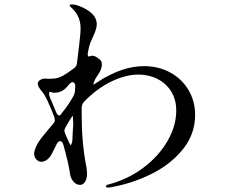

<svg xmlns="http://www.w3.org/2000/svg" viewBox="-20 -841 1040 865"><path d="M859 -323Q859 -238 805.5 -170.5Q752 -103 667.5 -60Q583 -17 488 1Q475 4 467 4Q457 4 457 -1Q457 -7 469 -10Q556 -33 625.5 -85Q695 -137 734.5 -205.5Q774 -274 774 -343Q774 -392 751.5 -428.5Q729 -465 690 -485Q651 -505 604 -505Q545 -505 480 -473Q415 -441 359 -383Q349 -372 348 -357V-321Q348 -196 369 -90Q372 -72 372 -59Q372 -34 362.5 -21Q353 -8 341 -8Q325 -8 312.5 -21Q300 -34 296 -55Q289 -106 265 -190Q261 -205 251 -205Q242 -205 236 -193L216 -153Q206 -132 192.5 -122Q179 -112 166 -112Q154 -112 144 -122.5Q134 -133 134 -148V-155Q137 -167 142 -179Q150 -198 167.5 -220.5Q185 -243 220 -284Q227 -292 227 -301Q227 -305 225 -313Q190 -404 172 -425Q150 -451 150 -463Q150 -474 160.5 -480.5Q171 -487 182 -487L202 -486Q223 -486 236 -489Q249 -492 264 -500Q286 -513 314 -534Q326 -543 327 -559Q332 -604 336 -633Q343 -688 343 -713Q343 -765 309 -799Q306 -803 300 -808Q294 -813 294 -816Q294 -821 304 -821Q323 -821 351 -808Q416 -778 416 -732Q416 -712 401 -680Q385 -647 381 -628Q379 -622 377 -610L375 -597Q375 -584 383 -587Q389 -590 396 -590Q410 -590 429 -573Q439 -566 439 -551Q439 -528 420 -502L418 -499Q409 -487 403.5 -472Q398 -457 404 -461Q427 -476 430 -478Q534 -543 628 -543Q695 -543 747.5 -514Q800 -485 829.5 -435Q859 -385 859 -323ZM205 -427Q201 -427 201 -420Q201 -413 205 -402L232 -338Q236 -326 242 -322.5Q248 -319 253 -324L263 -337Q295 -378 310 -407Q317 -419 318 -433L319 -452V-454Q319 -461 315.5 -466Q312 -471 307 -471Q301 -471 293 -463Q291 -460 283 -451Q275 -442 267.5 -436.5Q260 -431 252 -428Q240 -423 224 -423Q216 -423 208 -427ZM307 -319 302 -312Q293 -299 275 -267Q270 -259 270 -252Q270 -248 274 -238Q291 -196 299 -186Q305 -198 306 -207Q308 -261 310 -280Q309 -322 307 -319Z"/></svg>

Font: Shippori Mincho B1 Medium
Style: Regular
Weight: 500
Designer: FONTDASU
Foundry: FONTDASU / Google Inc. / but / Adobe
Version: Version 3.110; ttfautohint (v1.8.3)